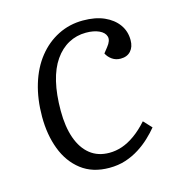

<svg xmlns="http://www.w3.org/2000/svg" viewBox="-86 -596 642 687"><g transform="rotate(-15 235.5 -253.0)"><path d="M281 -520Q327 -520 359.5 -505.5Q392 -491 410 -466Q428 -441 428 -408Q428 -383 414.5 -368Q401 -353 377 -353Q359 -353 345.5 -362.5Q332 -372 325 -386L340 -405Q357 -426 352.5 -441.5Q348 -457 328.5 -466Q309 -475 280 -475Q245 -475 215.5 -459Q186 -443 164.5 -412Q143 -381 132 -335Q121 -289 121 -228Q121 -169 136 -126.5Q151 -84 180 -61Q209 -38 251 -38Q275 -38 298.5 -46Q322 -54 346.5 -71.5Q371 -89 395 -116L423 -86Q409 -69 390.5 -51.5Q372 -34 348.5 -19Q325 -4 297.5 5Q270 14 237 14Q175 14 133.5 -18Q92 -50 71.5 -104Q51 -158 51 -225Q51 -290 67.5 -344.5Q84 -399 115 -438Q146 -477 188.5 -498.5Q231 -520 281 -520Z"/></g></svg>

Font: Literata 18pt Light
Style: Italic
Weight: 300
Italic angle: -2°
Designer: Latin by Veronika Burian and Jose Scaglione. Greek by Irene Vlachou. Cyrillic by Vera Evstafieva
Foundry: TypeTogether
Version: Version 3.103;gftools[0.9.29]